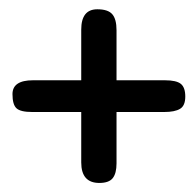

<svg xmlns="http://www.w3.org/2000/svg" viewBox="-20 -514 428 420"><path d="M234.9 -156.7Q234.9 -134.8 226.6 -124.3Q218.3 -113.8 197.3 -113.8Q157.7 -113.8 157.7 -158.7V-269H50.3Q24.9 -269 16.1 -277.1Q7.3 -285.2 7.3 -308.1Q7.3 -338.4 52.2 -338.4H157.7V-449.2Q157.7 -493.7 192.9 -493.7Q216.3 -493.7 225.6 -482.9Q234.9 -472.2 234.9 -447.8V-338.4H340.8Q365.7 -338.4 375.5 -330.6Q385.3 -322.8 385.3 -302.7Q385.3 -282.7 373.8 -275.9Q362.3 -269 339.4 -269H234.9Z"/></svg>

Font: Corben
Style: Regular
Weight: 400
Designer: vernon adams
Foundry: vernon adams
Version: Version 1.101